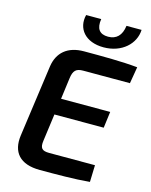

<svg xmlns="http://www.w3.org/2000/svg" viewBox="-130 -971 833 1057"><g transform="rotate(15 286.5 -443.0)"><path d="M365 -741C469 -741 540 -808 543 -888H457C450 -832 421 -804 374 -804C325 -804 304 -832 313 -888H227C207 -808 260 -741 365 -741ZM291 -588H557L573 -683C483 -692 373 -692 268 -692C174 -692 120 -644 108 -564L51 -154C38 -58 86 2 202 2C294 2 399 2 485 -6L488 -102H227C185 -102 173 -116 179 -159L200 -314H481L493 -407H213L229 -528C235 -573 250 -588 291 -588Z"/></g></svg>

Font: Exo 2 Semi Bold
Style: Italic
Weight: 600
Italic angle: -8°
Designer: Natanael Gama
Version: Version 1.001;PS 001.001;hotconv 1.0.88;makeotf.lib2.5.64775